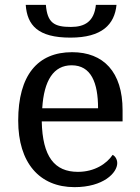

<svg xmlns="http://www.w3.org/2000/svg" viewBox="-20 -761 575 791"><path d="M270 -606C400 -606 452 -660 460 -741H375C368 -672 329 -650 272 -650C203 -650 175 -667 169 -741H86C92 -657 136 -606 270 -606ZM287 10C406 10 463 -49 463 -89C463 -106 453 -119 444 -123C420 -87 370 -53 301 -53C205 -53 155 -115 152 -261H485V-307C485 -465 406 -546 277 -546C135 -546 55 -451 55 -264C55 -91 142 10 287 10ZM154 -315C161 -430 201 -492 275 -492C355 -492 384 -421 384 -315Z"/></svg>

Font: Noto Serif Thai
Style: Regular
Weight: 400
Designer: Monotype Design Team
Foundry: Monotype Imaging Inc.
Version: Version 1.901